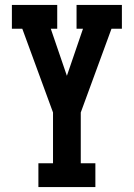

<svg xmlns="http://www.w3.org/2000/svg" viewBox="-20 -550 540 775"><path d="M135 205V109H194V-96L70 -434H28V-530H211V-434H185L250 -244L315 -434H289V-530H472V-434H430L306 -96V109H365V205Z"/></svg>

Font: Iosevka Slab
Style: Bold
Weight: 700
Monospace: yes
Designer: Belleve Invis
Foundry: Belleve Invis
Version: Version 11.1.1; ttfautohint (v1.8.3)